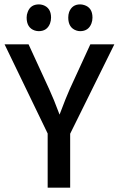

<svg xmlns="http://www.w3.org/2000/svg" viewBox="-20 -863 547 883"><path d="M302.7 0V-248L505.9 -659.2H395.5L300.8 -453.1Q285.2 -418.9 253.9 -335.9Q226.6 -409.2 206.1 -453.1L111.3 -659.2H1L199.2 -249V0ZM214.8 -782.2Q214.8 -827.1 177.7 -839.8Q168 -842.8 159.2 -842.8Q120.1 -842.8 107.4 -807.6Q102.5 -795.9 102.5 -782.2Q102.5 -735.4 139.6 -722.7Q149.4 -719.7 158.2 -719.7Q196.3 -719.7 210 -754.9Q214.8 -767.6 214.8 -782.2ZM405.3 -782.2Q405.3 -828.1 367.2 -839.8Q357.4 -842.8 348.6 -842.8Q311.5 -842.8 297.9 -807.6Q293.9 -795.9 293.9 -782.2Q293.9 -735.4 331.1 -722.7Q339.8 -719.7 348.6 -719.7Q386.7 -719.7 400.4 -754.9Q405.3 -767.6 405.3 -782.2Z"/></svg>

Font: Yaldevi Colombo SemiBold
Style: Regular
Weight: 600
Designer: Sol Matas, Denzil Rajitha, Kosala Senevirathne and Pathum Egodawatta
Foundry: Mooniak
Version: Version 1.020 ; ttfautohint (v1.6)